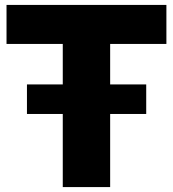

<svg xmlns="http://www.w3.org/2000/svg" viewBox="-20 -760 702 780"><path d="M656 -581.5H427.5V-417H574V-297H427.5V0H235V-297H89.5V-417H235V-581.5H6.5V-740H656Z"/></svg>

Font: Encode Sans ExtraBold
Style: Regular
Weight: 800
Designer: Multiple Designers
Foundry: Impallari Type
Version: Version 2.000